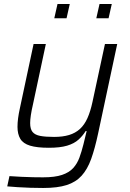

<svg xmlns="http://www.w3.org/2000/svg" viewBox="-20 -729 648 955"><path d="M195 206Q165 206 131.5 205Q98 204 68 202Q38 200 16 198L27 147Q57 149 87 150.5Q117 152 145 152.5Q173 153 194 153Q253 153 288.5 141Q324 129 344 107Q364 85 375 55Q386 25 395 -11Q399 -27 403 -44Q407 -61 411 -77H406Q392 -54 370.5 -34.5Q349 -15 314 -4.5Q279 6 223 6Q164 6 129.5 -4.5Q95 -15 81 -38.5Q67 -62 67 -98Q67 -118 70 -141Q73 -164 79 -191L147 -510H208L144 -210Q137 -180 133.5 -156.5Q130 -133 130 -117Q130 -87 142 -72.5Q154 -58 180 -53Q206 -48 249 -48Q292 -48 323.5 -57.5Q355 -67 377.5 -87.5Q400 -108 415 -141.5Q430 -175 440 -222L502 -510H563L468 -65Q452 10 433.5 61.5Q415 113 386 145Q357 177 311.5 191.5Q266 206 195 206ZM459 -638 475 -709H536L520 -638ZM250 -638 266 -709H327L311 -638Z"/></svg>

Font: Saira Thin Light
Style: Italic
Weight: 300
Italic angle: -12°
Version: Version 1.101